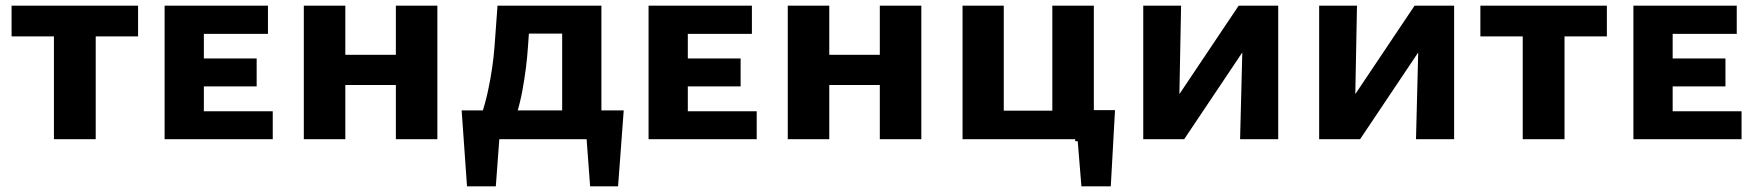

<svg xmlns="http://www.w3.org/2000/svg" viewBox="-20 -493 6225 680"><path d="M171 0V-473H319V0ZM21 -364V-473H469V-364Z M563 0V-473H702V0ZM613 0V-99H946V0ZM613 -187V-286H889V-187ZM613 -373V-473H929V-373Z M1382 0V-473H1529V0ZM1056 0V-473H1203V0ZM1109 -192V-299H1474V-192Z M1653 0Q1691 -90 1708.5 -172Q1726 -254 1731.5 -329Q1737 -404 1742 -473H1860Q1855 -404 1850 -328.5Q1845 -253 1830 -171.5Q1815 -90 1778 0ZM1634 167 1615 -102H1756L1736 167ZM1659 0 1654 -102H2189L2125 0ZM2070 167 2050 -102H2189L2169 167ZM1971 0V-473H2110V0ZM1815 -374V-473H2031V-374Z M2277 0V-473H2416V0ZM2327 0V-99H2660V0ZM2327 -187V-286H2603V-187ZM2327 -373V-473H2643V-373Z M3096 0V-473H3243V0ZM2770 0V-473H2917V0ZM2823 -192V-299H3188V-192Z M3707 0V-473H3854V0ZM3454 0V-101H3788V0ZM3389 0V-473H3535V0ZM3788 7V-103H3929L3865 7ZM3810 167 3788 -103H3929L3914 167Z M4112 0 4115 -97 4367 -473H4440V-397L4174 0ZM4029 0V-473H4163L4154 0ZM4372 0 4384 -473H4507V0Z M4735 0 4738 -97 4990 -473H5063V-397L4797 0ZM4652 0V-473H4786L4777 0ZM4995 0 5007 -473H5130V0Z M5373 0V-473H5521V0ZM5223 -364V-473H5671V-364Z M5765 0V-473H5904V0ZM5815 0V-99H6148V0ZM5815 -187V-286H6091V-187ZM5815 -373V-473H6131V-373Z"/></svg>

Font: Ysabeau SC ExtraBold
Style: Regular
Weight: 800
Designer: Christian Thalmann (Catharsis Fonts)
Version: Version 2.001;gftools[0.9.30]; featfreeze: smcp